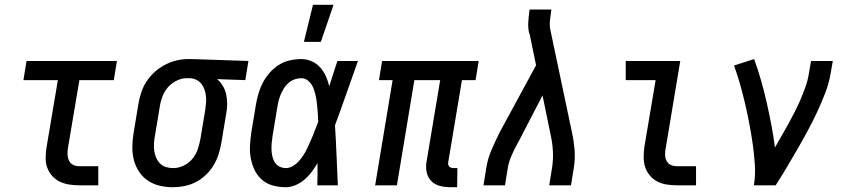

<svg xmlns="http://www.w3.org/2000/svg" viewBox="-20 -775 3540 803"><path d="M310 0Q289 0 268 -3.5Q247 -7 229.5 -15.5Q212 -24 198.5 -39Q185 -54 178 -72.5Q171 -91 171 -112Q171 -133 174 -155L222 -440H78L91 -520H469L456 -440H312L264 -155Q262 -141 262.5 -128Q263 -115 268.5 -103.5Q274 -92 285 -86Q296 -80 310 -80H391V0Z M703 8Q674 8 647 1.5Q620 -5 598 -20Q576 -35 561 -58Q546 -81 539.5 -107.5Q533 -134 533.5 -163Q534 -192 539 -221L559 -341Q563 -365 571 -389Q579 -413 593 -434.5Q607 -456 627 -474Q647 -492 670 -504Q693 -516 717.5 -522Q742 -528 766 -528H781L1019 -520L1006 -440L888 -444Q902 -432 912 -415.5Q922 -399 926 -380Q930 -361 930 -340.5Q930 -320 926 -299L906 -179Q902 -155 894.5 -131Q887 -107 874 -85Q861 -63 842 -44.5Q823 -26 800 -14Q777 -2 752 3Q727 8 703 8ZM705 -72Q726 -72 747.5 -82Q769 -92 784 -110Q799 -128 806.5 -149.5Q814 -171 818 -193L838 -313Q840 -327 841.5 -342Q843 -357 841.5 -371.5Q840 -386 835.5 -399.5Q831 -413 823 -423.5Q815 -434 802.5 -440.5Q790 -447 775 -448H761Q740 -448 718.5 -437.5Q697 -427 682 -409.5Q667 -392 659 -370.5Q651 -349 648 -327L628 -207Q625 -192 624 -176Q623 -160 625 -145Q627 -130 633 -116Q639 -102 649 -91.5Q659 -81 674 -76.5Q689 -72 704 -72Z M1175 8Q1147 8 1121.5 1Q1096 -6 1076.5 -22.5Q1057 -39 1045.5 -62.5Q1034 -86 1029 -112Q1024 -138 1025.5 -165.5Q1027 -193 1031 -221L1051 -341Q1055 -364 1062 -387Q1069 -410 1080.5 -431.5Q1092 -453 1109 -472Q1126 -491 1147 -504Q1168 -517 1192 -522.5Q1216 -528 1239 -528Q1263 -528 1284 -518.5Q1305 -509 1319.5 -492.5Q1334 -476 1343 -456Q1352 -436 1357 -414Q1366 -441 1374 -467.5Q1382 -494 1391 -520H1477Q1453 -453 1429.5 -385.5Q1406 -318 1381 -251Q1385 -188 1387.5 -125.5Q1390 -63 1393 0H1307Q1308 -23 1308 -46.5Q1308 -70 1308 -93Q1297 -74 1283.5 -56Q1270 -38 1253 -23.5Q1236 -9 1215.5 -0.5Q1195 8 1175 8ZM1176 -72Q1190 -72 1204 -80Q1218 -88 1228.5 -99.5Q1239 -111 1248 -124.5Q1257 -138 1263.5 -152Q1270 -166 1276.5 -180Q1283 -194 1288.5 -208Q1294 -222 1299.5 -236.5Q1305 -251 1311 -265Q1310 -284 1309 -302Q1308 -320 1306 -338Q1304 -356 1300.5 -373.5Q1297 -391 1290.5 -407Q1284 -423 1271 -435.5Q1258 -448 1240 -448Q1226 -448 1212 -443Q1198 -438 1187 -428.5Q1176 -419 1168 -406.5Q1160 -394 1154.5 -381Q1149 -368 1145.5 -354.5Q1142 -341 1140 -327L1120 -207Q1118 -193 1116.5 -178.5Q1115 -164 1115.5 -149.5Q1116 -135 1119 -121.5Q1122 -108 1129 -96.5Q1136 -85 1148.5 -78.5Q1161 -72 1176 -72ZM1251 -600 1289 -755H1375L1322 -600Z M1864 8Q1841 8 1819.5 2.5Q1798 -3 1783.5 -18Q1769 -33 1764.5 -54.5Q1760 -76 1764 -99L1821 -440H1713L1640 0H1549L1622 -440H1565L1578 -520H1982L1969 -440H1912L1855 -99Q1854 -93 1854.5 -88Q1855 -83 1858.5 -79Q1862 -75 1867 -73.5Q1872 -72 1878 -72H1893L1892 8Z M2002 0 2014 -74Q2020 -112 2036 -149Q2052 -186 2070 -222L2222 -502L2195 -633Q2194 -635 2193 -637Q2192 -639 2192 -641Q2188 -662 2189.5 -684Q2191 -706 2194 -728L2195 -735H2286L2285 -728Q2282 -708 2280 -688Q2278 -668 2282 -649L2372 -222Q2380 -186 2383 -149Q2386 -112 2380 -74L2368 0H2277L2289 -74Q2294 -107 2292.5 -140.5Q2291 -174 2284 -206L2249 -376L2150 -185Q2148 -181 2145.5 -177Q2143 -173 2142 -170L2141 -169Q2129 -146 2118.5 -122Q2108 -98 2104 -74L2092 0Z M2810 0Q2788 0 2767 -3.5Q2746 -7 2728 -16.5Q2710 -26 2697 -42Q2684 -58 2678 -77Q2672 -96 2672 -118Q2672 -140 2675 -161L2722 -440H2597V-520H2825L2763 -148Q2761 -135 2762 -122.5Q2763 -110 2769 -100Q2775 -90 2786 -85Q2797 -80 2810 -80H2891V0Z M3133 0Q3140 -44 3137 -87.5Q3134 -131 3128 -173Q3122 -215 3114 -257Q3106 -299 3096.5 -340Q3087 -381 3075.5 -421.5Q3064 -462 3050 -501L3134 -528Q3150 -484 3163 -438.5Q3176 -393 3186.5 -346.5Q3197 -300 3206 -253Q3215 -206 3221 -158Q3235 -183 3249.5 -208Q3264 -233 3278 -258.5Q3292 -284 3305 -309.5Q3318 -335 3329 -361Q3340 -387 3349.5 -414Q3359 -441 3363 -468L3372 -520H3463L3454 -468Q3447 -427 3431.5 -386.5Q3416 -346 3397.5 -306.5Q3379 -267 3358 -228Q3337 -189 3315 -151Q3293 -113 3270.5 -75Q3248 -37 3224 0Z"/></svg>

Font: Iosevka Curly Slab Medium
Style: Italic
Weight: 500
Italic angle: -9°
Monospace: yes
Designer: Belleve Invis
Foundry: Belleve Invis
Version: Version 22.1.2; ttfautohint (v1.8.4)